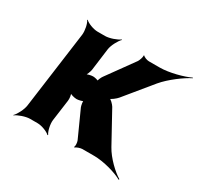

<svg xmlns="http://www.w3.org/2000/svg" viewBox="-132 -727 961 928"><g transform="rotate(30 348.0 -262.5)"><path d="M298 -171 364 -25C368 -16 370 5 365 11L369 13C373 7 395 0 405 0H470C525 0 597 21 631 41L633 37C600 18 547 -32 522 -78L428 -249C422 -259 403 -279 394 -279V-275C403 -275 428 -295 436 -305L559 -455C595 -498 659 -545 696 -563L695 -566C658 -548 584 -528 531 -528H471C461 -528 441 -535 439 -541L435 -539C438 -533 430 -511 425 -503L316 -352C310 -344 301 -324 303 -318L307 -320C305 -326 283 -330 275 -330C263 -330 242 -325 235 -319L237 -316C244 -322 252 -343 254 -355L270 -478C273 -502 293 -539 307 -552L305 -554C290 -542 251 -528 227 -528H185C161 -528 126 -542 115 -554L113 -552C123 -539 131 -502 128 -478L70 -50C67 -26 48 11 34 24L35 26C50 14 89 0 113 0H155C179 0 214 14 225 26L228 24C218 11 209 -26 212 -50L228 -167C230 -180 227 -203 221 -210L218 -208C224 -201 247 -195 260 -195C269 -195 293 -200 298 -206L294 -208C290 -202 295 -179 298 -171Z"/></g></svg>

Font: Asimov
Style: EdgeIt
Weight: 500
Designer: Google
Version: Version 2.000980: 2014